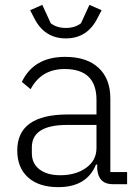

<svg xmlns="http://www.w3.org/2000/svg" viewBox="-20 -758 567 790"><path d="M121 -683 104 -716 154 -738 189 -662Q214 -643 251 -643Q288 -643 313 -662L348 -738L398 -716L381 -683Q339 -600 251 -600Q163 -600 121 -683ZM503 0H445Q385 0 380 -63V-81H375Q337 12 220 12Q140 12 95.5 -28Q51 -68 51 -139Q51 -287 259 -287H377V-347Q377 -474 246 -474Q150 -474 106 -391L70 -421Q119 -524 248 -524Q337 -524 385.5 -479Q434 -434 434 -353V-50H503ZM228 -37Q292 -37 334.5 -67.5Q377 -98 377 -149V-244H257Q111 -244 111 -152V-128Q111 -85 142.5 -61Q174 -37 228 -37Z"/></svg>

Font: IBM Plex Sans Light
Style: Regular
Weight: 300
Designer: Mike Abbink, Paul van der Laan, Pieter van Rosmalen
Foundry: Bold Monday
Version: Version 3.0